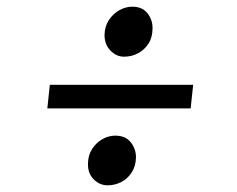

<svg xmlns="http://www.w3.org/2000/svg" viewBox="-20 -593 709 574"><path d="M129 -339.5H557.5L550 -269H121.5ZM243 -103Q243 -128 255 -147Q267 -166 285.8 -176.8Q304.5 -187.5 324.5 -187.5Q355 -187.5 370.8 -167.8Q386.5 -148 386.5 -122.5Q386 -96.5 373.8 -77.5Q361.5 -58.5 342.5 -48.8Q323.5 -39 301.5 -39Q278 -39 260.2 -56.8Q242.5 -74.5 243 -103ZM351 -423.5Q328 -423.5 310.2 -441.8Q292.5 -460 292.5 -488.5Q293 -513.5 305 -532.2Q317 -551 336 -562Q355 -573 375.5 -573Q405.5 -573 421 -553.2Q436.5 -533.5 436 -508Q436 -481.5 424 -462.8Q412 -444 392.8 -433.8Q373.5 -423.5 351 -423.5Z"/></svg>

Font: Merriweather 72pt ExtraBold
Style: Italic
Weight: 800
Italic angle: -7.8°
Version: Version 2.101